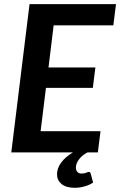

<svg xmlns="http://www.w3.org/2000/svg" viewBox="-20 -743 586 936"><path d="M411.5 95Q420.5 95 422 103L434 147Q418 158 394 165.2Q370 172.5 344.5 172.5Q302 172.5 280 154Q258 135.5 258 107Q258 77 278 49.8Q298 22.5 335.5 0H35L124 -723H545.5L532.5 -619.5H241.5L216.5 -414H445L432.5 -314.5H204L178 -103.5H470L457 0H406.5Q396 5.5 385.8 13.2Q375.5 21 367.8 30.5Q360 40 355 51Q350 62 350 74Q350 87 357.2 95Q364.5 103 377.5 103Q386 103 391.5 101.8Q397 100.5 400.8 99Q404.5 97.5 406.8 96.2Q409 95 411.5 95Z"/></svg>

Font: Lato TR
Style: Bold Italic
Weight: 700
Italic angle: -12°
Designer: Lukasz Dziedzic
Foundry: tyPoland Lukasz Dziedzic
Version: Version 1.104 2013